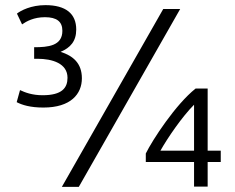

<svg xmlns="http://www.w3.org/2000/svg" viewBox="-20 -728 914 748"><path d="M548 -130V-97H736V-1H789V-97H840V-141H789V-383H742C664 -321 574 -183 548 -130ZM287 0 682 -693H616L221 0ZM45 -330C66 -319 98 -309 149 -309C256 -309 299 -362 299 -423C299 -482 264 -511 216 -526C254 -542 277 -567 277 -613C277 -675 236 -708 157 -708C101 -708 61 -687 46 -675L66 -633C83 -645 112 -661 155 -661C201 -661 223 -644 223 -608C223 -549 167 -544 113 -544V-499H126C184 -499 243 -481 243 -425C243 -386 222 -357 146 -357C105 -357 77 -368 58 -377ZM605 -141C633 -191 690 -274 736 -320V-141Z"/></svg>

Font: Repo Light
Style: Regular
Weight: 300
Designer: Stefan Peev
Foundry: Context Ltd
Version: Version 001.502